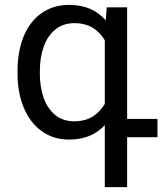

<svg xmlns="http://www.w3.org/2000/svg" viewBox="-20 -558 665 781"><path d="M620.6 0H497.1V203.1H406.2V-48.8Q352.1 9.8 260.7 9.8Q196.8 9.8 149.4 -24.7Q102.1 -59.1 76.7 -120.1Q51.3 -181.2 51.3 -258.3V-268.6Q51.3 -349.1 76.4 -410.2Q101.6 -471.2 149.2 -504.6Q196.8 -538.1 261.7 -538.1Q355.5 -538.1 410.2 -475.1L414.1 -528.3H497.1V-74.2H620.6ZM406.2 -135.3V-394.5Q363.8 -463.9 284.2 -463.9Q236.3 -463.9 204.6 -437.7Q172.9 -411.6 157.5 -367.2Q142.1 -322.8 142.1 -268.1V-258.3Q142.1 -204.1 157.5 -160.2Q172.9 -116.2 204.6 -90.3Q236.3 -64.5 283.2 -64.5Q363.8 -64.5 406.2 -135.3Z"/></svg>

Font: Mardoto
Style: Regular
Weight: 400
Designer: Christian Robertson, Vahan Hovhannisyan
Foundry: Google
Version: Version 1.000